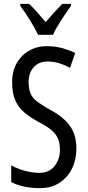

<svg xmlns="http://www.w3.org/2000/svg" viewBox="-20 -963 453 993"><path d="M375 -196Q375 -136 351.5 -89.5Q328 -43 286 -16.5Q244 10 187 10Q100 10 38 -21V-108Q72 -89 111 -79Q150 -69 184 -69Q234 -69 262 -104Q290 -139 290 -188Q290 -223 279.5 -247Q269 -271 245 -291Q221 -311 180 -332Q138 -355 107 -380.5Q76 -406 59.5 -443Q43 -480 43 -536Q42 -592 65.5 -634.5Q89 -677 130.5 -701Q172 -725 225 -724Q267 -724 304 -713.5Q341 -703 369 -689L342 -612Q282 -645 227 -645Q181 -645 154.5 -615.5Q128 -586 128 -540Q128 -503 138 -479.5Q148 -456 172.5 -437.5Q197 -419 238 -396Q308 -359 341.5 -312Q375 -265 375 -196ZM177 -783Q161 -816 136 -857Q111 -898 85 -933V-943H130Q149 -926 171.5 -900.5Q194 -875 216 -849Q242 -879 259.5 -898Q277 -917 302 -943H347V-933Q325 -902 297.5 -860Q270 -818 254 -783Z"/></svg>

Font: Noto Sans Myanmar ExtraCondensed
Style: Regular
Weight: 400
Width: 2
Designer: Monotype Design Team
Foundry: Monotype Imaging Inc.
Version: Version 2.107; ttfautohint (v1.8.4.7-5d5b)